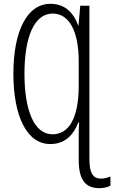

<svg xmlns="http://www.w3.org/2000/svg" viewBox="-20 -744 598 1005"><path d="M244 -724C121 -724 50 -580 50 -358C50 -139 119 10 243 10C319 10 363 -35 390 -103H394C392 -78 392 -43 392 -16V93C392 199 428 241 501 241C524 241 545 235 558 228V180C545 185 526 191 509 191C467 191 448 163 448 87V-714H400L391 -611H389C364 -681 317 -724 244 -724ZM256 -673C342 -673 392 -581 392 -423V-295C392 -118 336 -41 255 -41C157 -41 108 -170 108 -358C108 -548 158 -673 256 -673Z"/></svg>

Font: Noto Sans Display Condensed Light
Style: Regular
Weight: 300
Width: 3
Designer: Monotype Design Team
Foundry: Monotype Imaging Inc.
Version: Version 1.900